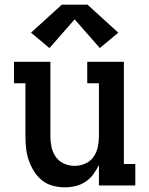

<svg xmlns="http://www.w3.org/2000/svg" viewBox="-20 -795 640 823"><path d="M257 8Q231 8 205.5 1Q180 -6 160 -22Q140 -38 126 -60.5Q112 -83 103.5 -107.5Q95 -132 92 -158Q89 -184 89 -210V-438H40V-530H196V-210Q196 -187 201 -164Q206 -141 219.5 -122Q233 -103 255 -93.5Q277 -84 300 -84Q323 -84 345 -93.5Q367 -103 380.5 -122Q394 -141 399 -164Q404 -187 404 -210V-438H354V-530H511V-92H560V0H404V-88Q394 -67 380 -48Q366 -29 346.5 -16Q327 -3 304 2.5Q281 8 257 8ZM192 -589 113 -655 245 -775H355L487 -655L408 -589L300 -712Z"/></svg>

Font: Iosevka Slab Semibold Extended
Style: Regular
Weight: 600
Width: 7
Monospace: yes
Designer: Belleve Invis
Foundry: Belleve Invis
Version: Version 11.1.0; ttfautohint (v1.8.3)